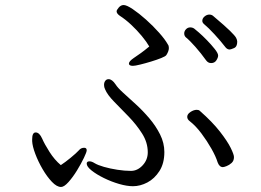

<svg xmlns="http://www.w3.org/2000/svg" viewBox="-20 -736 1040 764"><path d="M574 -551Q563 -570 544 -593Q525 -616 502 -637.5Q479 -659 457 -673Q444 -682 444 -691Q444 -696 452.5 -706Q461 -716 472 -716Q484 -716 508.5 -699.5Q533 -683 561 -658Q589 -633 613 -606Q637 -579 648 -559Q652 -554 652 -545Q652 -538 649 -530.5Q646 -523 642 -517Q639 -512 621.5 -505Q604 -498 581 -491Q558 -484 537.5 -479Q517 -474 509 -474Q493 -474 493 -483Q493 -492 512 -505Q527 -515 541.5 -525.5Q556 -536 574 -551ZM894 -539Q885 -539 878 -547Q858 -573 833.5 -599.5Q809 -626 792 -640Q785 -646 785 -653Q785 -663 794 -670.5Q803 -678 813 -678Q823 -678 830 -671Q875 -633 895 -613.5Q915 -594 919.5 -585.5Q924 -577 924 -570Q924 -550 911 -544.5Q898 -539 894 -539ZM820 -485Q808 -485 800 -496Q780 -524 757.5 -549.5Q735 -575 719 -588Q713 -594 713 -603Q713 -612 720 -619.5Q727 -627 737 -627Q746 -627 753 -622Q756 -620 771 -607Q786 -594 803.5 -576Q821 -558 834.5 -541Q848 -524 848 -515Q848 -507 841 -496Q834 -485 820 -485ZM509 5Q485 5 454 -4Q423 -13 393.5 -27.5Q364 -42 344.5 -57.5Q325 -73 325 -85Q325 -94 336 -94Q345 -94 356 -87Q369 -79 393.5 -72Q418 -65 447 -60.5Q476 -56 501 -56Q527 -56 547.5 -78Q568 -100 568 -130Q568 -169 545.5 -204.5Q523 -240 492 -272Q461 -304 434 -331.5Q407 -359 398 -381Q394 -389 394 -398Q394 -408 399 -414.5Q404 -421 412 -421Q426 -421 440 -400Q448 -387 470 -367Q492 -347 520 -321.5Q548 -296 574 -265.5Q600 -235 617 -201Q634 -167 634 -131Q634 -86 614.5 -55.5Q595 -25 566.5 -10Q538 5 509 5ZM911 -111Q911 -96 901.5 -87.5Q892 -79 881.5 -75Q871 -71 867 -71Q853 -71 846 -90Q839 -113 821.5 -144Q804 -175 781.5 -205Q759 -235 736 -253Q725 -261 725 -271Q725 -282 738 -290.5Q751 -299 763 -299Q771 -299 775 -295Q825 -251 855 -212.5Q885 -174 898 -147.5Q911 -121 911 -111ZM108 -182Q108 -209 122 -209Q137 -209 148 -184Q157 -163 177 -131.5Q197 -100 222 -79Q239 -90 261.5 -108.5Q284 -127 294 -138Q302 -148 315 -148Q325 -148 325 -138Q325 -131 314 -108Q303 -85 286.5 -58Q270 -31 252.5 -11.5Q235 8 223 8Q206 8 186.5 -12.5Q167 -33 149.5 -63Q132 -93 120.5 -123.5Q109 -154 108 -174Z"/></svg>

Font: Klee One SemiBold
Style: Regular
Weight: 600
Designer: Fontworks Inc.
Foundry: Fontworks Inc.
Version: Version 1.00;January 12, 2022;FontCreator 13.0.0.2683 64-bit